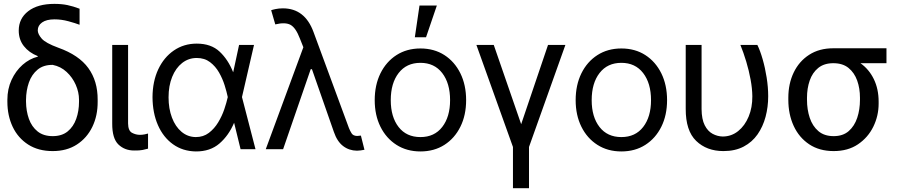

<svg xmlns="http://www.w3.org/2000/svg" viewBox="-20 -781 4703 1005"><path d="M78.1 -621.1Q78.1 -684.1 127.7 -722.4Q177.2 -760.7 264.6 -760.7Q302.7 -760.7 333 -754.4Q363.3 -748 396.5 -735.4V-651.4Q375 -659.7 338.4 -669.7Q301.8 -679.7 265.6 -679.7Q223.1 -679.7 200.4 -663.6Q177.7 -647.5 177.7 -622.1Q177.7 -603 198 -579.3Q218.3 -555.7 285.2 -531.2Q393.1 -492.7 442.4 -424.6Q491.7 -356.4 491.2 -258.8V-249Q491.7 -175.8 463.4 -117.2Q435.1 -58.6 382.3 -24.4Q329.6 9.8 255.9 9.8Q180.7 9.8 127.4 -24.4Q74.2 -58.6 46.4 -117.2Q18.6 -175.8 18.6 -249V-258.8Q18.6 -315.4 40.3 -362.5Q62 -409.7 98.1 -441.7Q134.3 -473.6 177.7 -484.4V-487.3Q131.8 -505.4 105 -539.6Q78.1 -573.7 78.1 -621.1ZM116.2 -258.8V-249Q116.7 -199.7 131.3 -158.7Q146 -117.7 176.8 -93Q207.5 -68.4 255.9 -68.4Q303.7 -68.4 334 -93Q364.3 -117.7 378.9 -158.7Q393.6 -199.7 393.6 -249V-258.8Q393.6 -298.3 376.5 -337.2Q359.4 -376 328.6 -404.5Q297.9 -433.1 255.9 -441.4Q207.5 -441.9 176.8 -416.5Q146 -391.1 131.3 -349.4Q116.7 -307.6 116.2 -258.8Z M567.4 -545.9H650.4V-134.8Q650.9 -96.7 670.9 -85.9Q690.9 -75.2 712.9 -75.2Q724.1 -75.2 736.8 -77.6Q749.5 -80.1 754.9 -82V-2.9Q744.1 0.5 726.8 3.9Q709.5 7.3 683.6 6.8Q633.3 7.3 600.1 -24.4Q566.9 -56.2 567.4 -134.8Z M1004.9 11.7Q936.5 10.7 885.5 -25.9Q834.5 -62.5 806.6 -126.2Q778.8 -189.9 778.3 -272.5Q778.8 -355 808.3 -418Q837.9 -481 890.1 -516.8Q942.4 -552.7 1009.8 -552.7Q1085 -552.7 1129.6 -510.7Q1174.3 -468.8 1200.2 -403.3H1200.7L1231.4 -545.9H1309.6L1246.6 -272.9L1317.4 0H1239.3L1205.6 -137.7H1205.1Q1177.2 -71.8 1128.7 -29.8Q1080.1 12.2 1004.9 11.7ZM1172.4 -272.9 1171.9 -274.4Q1166.5 -300.3 1155.8 -334.7Q1145 -369.1 1126.5 -401.6Q1107.9 -434.1 1079.3 -455.8Q1050.8 -477.5 1009.8 -477.5Q966.8 -477.5 933.3 -451.2Q899.9 -424.8 881.1 -378.4Q862.3 -332 862.3 -271.5Q862.3 -212.4 880.1 -165.3Q897.9 -118.2 930.2 -91.1Q962.4 -64 1004.9 -63.5Q1044.4 -63.5 1073.2 -85.4Q1102.1 -107.4 1122.1 -140.6Q1142.1 -173.8 1154.1 -209.2Q1166 -244.6 1171.9 -271.5Z M1848.6 7.8Q1807.1 7.3 1775.9 -16.6Q1744.6 -40.5 1727.5 -90.8L1612.8 -418.9H1606.4L1461.9 0H1371.1L1567.9 -533.7L1549.8 -579.1Q1528.3 -635.7 1500.7 -650.9Q1473.1 -666 1420.9 -653.3L1399.4 -727.5Q1405.8 -730 1422.6 -733.6Q1439.5 -737.3 1460.9 -737.3Q1575.7 -737.3 1621.1 -613.3L1806.6 -110.4Q1812 -96.7 1820.3 -83.3Q1828.6 -69.8 1849.6 -69.3Q1861.3 -70.3 1869.1 -71.3L1887.7 2.9Q1877.4 4.9 1867.7 6.3Q1857.9 7.8 1848.6 7.8Z M2180.7 11.7Q2109.4 11.7 2055.4 -22.7Q2001.5 -57.1 1971.4 -117.7Q1941.4 -178.2 1941.4 -256.8Q1941.4 -335.9 1971.4 -397Q2001.5 -458 2055.4 -492.7Q2109.4 -527.3 2180.7 -527.3Q2252.4 -527.3 2306.2 -492.7Q2359.9 -458 2389.9 -397Q2419.9 -335.9 2419.9 -256.8Q2419.9 -178.2 2389.9 -117.7Q2359.9 -57.1 2306.2 -22.7Q2252.4 11.7 2180.7 11.7ZM2180.7 -63.5Q2253.9 -63.5 2294.9 -116.5Q2335.9 -169.4 2335.9 -256.8Q2335.9 -345.2 2294.7 -398.7Q2253.4 -452.1 2180.7 -452.1Q2107.9 -452.1 2066.7 -398.9Q2025.4 -345.7 2025.4 -256.8Q2025.4 -168.9 2066.4 -116.2Q2107.4 -63.5 2180.7 -63.5ZM2151.4 -585.9 2175.8 -752H2266.6L2210 -585.9Z M2473.6 -545.9H2564.5L2708 -130.9L2848.6 -545.9H2939.5L2749 -11.7V204.1H2665V-11.7Z M3232.4 11.7Q3161.1 11.7 3107.2 -22.7Q3053.2 -57.1 3023.2 -117.7Q2993.2 -178.2 2993.2 -256.8Q2993.2 -335.9 3023.2 -397Q3053.2 -458 3107.2 -492.7Q3161.1 -527.3 3232.4 -527.3Q3304.2 -527.3 3357.9 -492.7Q3411.6 -458 3441.7 -397Q3471.7 -335.9 3471.7 -256.8Q3471.7 -178.2 3441.7 -117.7Q3411.6 -57.1 3357.9 -22.7Q3304.2 11.7 3232.4 11.7ZM3232.4 -63.5Q3305.7 -63.5 3346.7 -116.5Q3387.7 -169.4 3387.7 -256.8Q3387.7 -345.2 3346.4 -398.7Q3305.2 -452.1 3232.4 -452.1Q3159.7 -452.1 3118.4 -398.9Q3077.1 -345.7 3077.1 -256.8Q3077.1 -168.9 3118.2 -116.2Q3159.2 -63.5 3232.4 -63.5Z M3569.3 -545.9H3652.3V-210Q3652.8 -156.7 3668.7 -125.5Q3684.6 -94.2 3710 -80.6Q3735.4 -66.9 3763.7 -66.4Q3809.1 -66.9 3844 -95Q3878.9 -123 3898.7 -170.7Q3918.5 -218.3 3918 -277.3Q3917.5 -317.9 3908.9 -364.5Q3900.4 -411.1 3886.2 -458.3Q3872.1 -505.4 3855.5 -545.9H3944.3Q3959 -516.1 3971.9 -471.2Q3984.9 -426.3 3992.9 -375.5Q4001 -324.7 4001 -277.3Q4001 -221.2 3987.3 -169.7Q3973.6 -118.2 3945.3 -77.6Q3917 -37.1 3872.6 -13.7Q3828.1 9.8 3766.6 9.8Q3679.2 9.8 3624 -43.5Q3568.8 -96.7 3569.3 -211.9Z M4106.4 -258.8V-269.5Q4106.4 -342.8 4134.5 -401.4Q4162.6 -460 4215.3 -494.1Q4268.1 -528.3 4341.8 -528.3H4620.1V-450.2H4483.9Q4528.8 -418.5 4554 -366.7Q4579.1 -314.9 4579.1 -249V-238.3Q4579.1 -174.8 4551.3 -117.9Q4523.4 -61 4470.9 -25.6Q4418.5 9.8 4343.8 9.8Q4269 9.8 4215.8 -25.6Q4162.6 -61 4134.5 -121.8Q4106.4 -182.6 4106.4 -258.8ZM4204.1 -269.5V-258.8Q4204.1 -207.5 4218.5 -164.3Q4232.9 -121.1 4263.7 -94.7Q4294.4 -68.4 4343.8 -68.4Q4392.1 -68.4 4422.4 -94.7Q4452.6 -121.1 4467 -164.3Q4481.4 -207.5 4481.4 -258.8V-269.5Q4481.4 -318.4 4466.8 -359.4Q4452.1 -400.4 4421.6 -425.3Q4391.1 -450.2 4341.8 -450.2Q4293.5 -450.2 4262.9 -425.3Q4232.4 -400.4 4218.3 -359.4Q4204.1 -318.4 4204.1 -269.5Z"/></svg>

Font: Inter Display
Style: Regular
Weight: 400
Designer: Rasmus Andersson
Foundry: rsms
Version: Version 4.000;git-37864ae